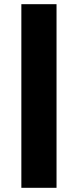

<svg xmlns="http://www.w3.org/2000/svg" viewBox="-20 -729 372 917"><path d="M250 -709V168H82V-709Z"/></svg>

Font: Human Sans Black
Style: Regular
Weight: 800
Designer: Tim Radville
Foundry: Continuum
Version: Version 1.000;FEAKit 1.0